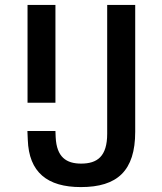

<svg xmlns="http://www.w3.org/2000/svg" viewBox="-20 -750 660 781"><path d="M205.5 -332V-730H92V-332ZM91.5 -217 93 -181.5C97.5 -49 172.5 11 309 11C457 11 530 -55 530 -214V-730H416V-206C416 -113.5 375.5 -84.5 310 -84.5C249.5 -84.5 210.5 -111 206.5 -191.5L205.5 -217Z"/></svg>

Font: Monaspace Neon Medium
Style: Regular
Weight: 500
Designer: Riley Cran & the Lettermatic Team
Foundry: Lettermatic
Version: Version 1.200 (Monaspace Neon)